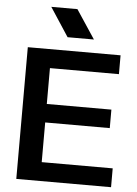

<svg xmlns="http://www.w3.org/2000/svg" viewBox="-61 -967 723 1012"><g transform="rotate(5 301.0 -461.0)"><path d="M189.8 -101.3V-311.3H531.5V-409.1H189.8V-598.8H554.8V-698.5H64V-1.6H565.4V-101.3ZM407.6 -769.2 307 -921.2H168.8L268.2 -769.2Z"/></g></svg>

Font: Diatome Semibold
Style: Regular
Weight: 600
Designer: 15.100.17
Foundry: 15.100.17
Version: Version 1.005;Fontself Maker 3.5.8